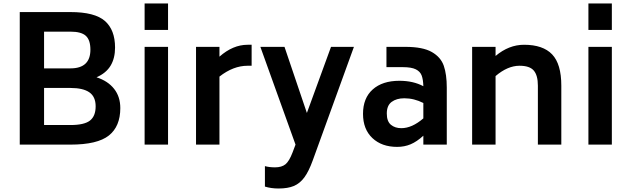

<svg xmlns="http://www.w3.org/2000/svg" viewBox="-20 -827 3599 1098"><path d="M668 -209Q668 -104 602.5 -52Q537 0 383 0H93V-758H383Q522 -758 580 -707Q638 -656 638 -555Q638 -494 612.5 -451.5Q587 -409 532 -385Q597 -364 632.5 -319Q668 -274 668 -209ZM232 -436H383Q497 -436 497 -543Q497 -598 471 -622Q445 -646 383 -646H232ZM383 -324H232V-112H383Q462 -112 494.5 -137.5Q527 -163 527 -219Q527 -274 491 -299Q455 -324 383 -324Z M807 -807H941V-656H807ZM807 -559H941V0H807Z M1419 -571V-451H1396Q1314 -451 1235 -389V0H1101V-559H1235V-503Q1312 -571 1396 -571Z M2004 -559 1769 89Q1746 153 1720.5 187.5Q1695 222 1660.5 236.5Q1626 251 1573 251Q1530 251 1495 240V123Q1520 130 1553 130Q1591 130 1612.5 112.5Q1634 95 1653 45L1670 0L1469 -559H1607L1735 -181L1873 -559Z M2535 -326V0H2401V-51Q2364 -17 2328.5 -2Q2293 13 2251 13Q2163 13 2109.5 -37.5Q2056 -88 2056 -176Q2056 -266 2111.5 -315.5Q2167 -365 2264 -365Q2343 -365 2401 -334Q2400 -372 2391.5 -395Q2383 -418 2358 -430.5Q2333 -443 2284 -443H2190V-559H2299Q2398 -559 2449.5 -529.5Q2501 -500 2518 -450.5Q2535 -401 2535 -326ZM2401 -150V-238Q2348 -265 2292 -265Q2248 -265 2220 -244.5Q2192 -224 2192 -178Q2192 -133 2215.5 -113.5Q2239 -94 2275 -94Q2336 -94 2401 -150Z M3190 -337V0H3056V-337Q3056 -396 3032.5 -423.5Q3009 -451 2951 -451Q2883 -451 2814 -392V0H2680V-559H2814V-507Q2890 -571 2977 -571Q3085 -571 3137.5 -516Q3190 -461 3190 -337Z M3345 -807H3479V-656H3345ZM3345 -559H3479V0H3345Z"/></svg>

Font: Biryani
Style: Bold
Weight: 700
Designer: Dan Reynolds and Mathieu Reguer
Foundry: Dan Reynolds and Mathieu Reguer
Version: Version 1.004; ttfautohint (v1.1) -l 5 -r 5 -G 72 -x 0 -D la